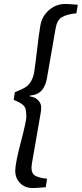

<svg xmlns="http://www.w3.org/2000/svg" viewBox="-20 -786 413 970"><path d="M218 117 211 160Q159 164 146 164Q106 164 81.5 139Q57 114 57 77Q57 40 85 -67Q113 -174 113 -195Q113 -216 110 -232Q107 -248 93 -258.5Q79 -269 49 -282L55 -320Q100 -338 114 -349Q142 -370 152 -417Q158 -454 167 -532.5Q176 -611 184 -657.5Q192 -704 227.5 -735Q263 -766 310 -766Q325 -766 373 -762L366 -719Q318 -714 293 -699.5Q268 -685 261 -643L217 -390Q212 -363 202 -346Q184 -311 143 -305L131 -303V-299L141 -297Q161 -293 174.5 -277.5Q188 -262 188 -244.5Q188 -227 185 -212L141 41Q139 55 139 61Q139 91 158.5 102Q178 113 218 117Z"/></svg>

Font: Poly
Style: Italic
Weight: 400
Italic angle: -10°
Designer: Nicolas Silva
Foundry: Jose Nicolas Silva Schwarzenberg
Version: Version 1.003